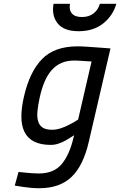

<svg xmlns="http://www.w3.org/2000/svg" viewBox="-20 -755 635 1015"><path d="M350 -735Q344 -703 360 -684Q376 -665 413 -665Q450 -665 474.5 -684Q499 -703 508 -735H595Q577 -672 525.5 -631Q474 -590 396 -590Q318 -590 285 -631Q252 -672 263 -735ZM374 -435Q334 -435 304.5 -422Q275 -409 253 -384Q231 -359 215.5 -322.5Q200 -286 190 -240Q181 -199 178 -167.5Q175 -136 181.5 -114Q188 -92 205.5 -80.5Q223 -69 255 -69Q278 -69 302 -77Q326 -85 346 -96Q370 -107 393 -123L464 -430Q447 -431 430 -432Q416 -433 400.5 -434Q385 -435 374 -435ZM188 240Q166 240 143 238Q120 236 101 233Q79 230 58 226L78 154Q99 156 118 158Q135 160 153.5 161Q172 162 186 162Q265 162 306.5 112Q348 62 369 -29L372 -40Q369 -39 357.5 -31Q346 -23 329 -13.5Q312 -4 291 3.5Q270 11 249 11Q195 11 160.5 -6.5Q126 -24 109.5 -57.5Q93 -91 93 -138.5Q93 -186 107 -246Q137 -376 202.5 -443Q268 -510 390 -510Q410 -510 439.5 -508Q469 -506 497 -504Q530 -501 564 -499L450 -8Q421 120 358.5 180Q296 240 188 240Z"/></svg>

Font: Panefresco 500wt
Style: Italic
Weight: 700
Foundry: Campivisivi & Chank Co
Version: Version 1.000